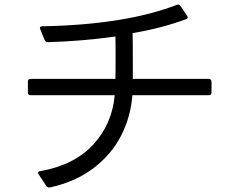

<svg xmlns="http://www.w3.org/2000/svg" viewBox="-20 -788 1040 847"><path d="M156 -664Q156 -672 167 -672Q534 -679 761 -767Q763 -768 766 -768Q772 -768 776 -762L805 -719Q808 -715 808 -712Q808 -706 800 -703Q688 -662 565 -642Q566 -601 566 -501V-440H901Q906 -440 909.5 -436.5Q913 -433 913 -428V-380Q913 -368 901 -368H564Q557 -274 515 -191Q473 -108 393.5 -47Q314 14 200 39H197Q188 39 184 32L151 -18Q148 -21 148 -25Q148 -32 158 -33Q309 -60 392 -151Q475 -242 486 -368H115Q103 -368 103 -380V-428Q103 -440 115 -440H489Q490 -472 490 -537Q490 -600 489 -627Q340 -606 191 -602Q182 -602 177 -611L158 -658Q156 -662 156 -664Z"/></svg>

Font: LINE Seed JP_TTF Regular
Style: Regular
Weight: 400
Designer: LINE & Fontrix & Fontworks
Version: Version 1.002